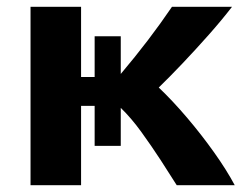

<svg xmlns="http://www.w3.org/2000/svg" viewBox="-20 -546 722 566"><path d="M70 0V-526H219V-319H259V-439H336V-328Q379 -379 416 -427.5Q453 -476 487 -526H664Q634 -487 595 -443Q556 -399 517.5 -358.5Q479 -318 448 -288Q489 -249 531.5 -199Q574 -149 611 -97Q648 -45 672 0H501Q481 -32 454 -73.5Q427 -115 397 -156.5Q367 -198 336 -228V-116H259V-234H219V0Z"/></svg>

Font: Ubuntu Sans ExtraBold
Style: Regular
Weight: 800
Designer: Dalton Maag Ltd
Foundry: Dalton Maag Ltd
Version: Version 1.006; ttfautohint (v1.8.4.7-5d5b)